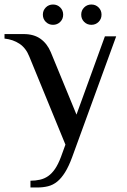

<svg xmlns="http://www.w3.org/2000/svg" viewBox="-30 -631 564 851"><path d="M260 10 100 -380Q85 -418 56.5 -437Q28 -456 -10 -460V-480H75Q120 -480 149.5 -459Q179 -438 195 -400L309 -123L435 -470H485L290 65Q275 106 258.5 132.5Q242 159 223.5 174Q205 189 183 194.5Q161 200 135 200H105V170Q127 170 147 165.5Q167 161 183.5 149.5Q200 138 214 117.5Q228 97 240 65ZM420 -566Q420 -547 407 -534Q394 -521 375 -521Q356 -521 343 -534Q330 -547 330 -566Q330 -585 343 -598Q356 -611 375 -611Q394 -611 407 -598Q420 -585 420 -566ZM250 -566Q250 -547 237 -534Q224 -521 205 -521Q186 -521 173 -534Q160 -547 160 -566Q160 -585 173 -598Q186 -611 205 -611Q224 -611 237 -598Q250 -585 250 -566Z"/></svg>

Font: Philosopher
Style: Regular
Weight: 400
Designer: Jovanny Lemonad
Foundry: Jovanny Lemonad
Version: Version 1.000